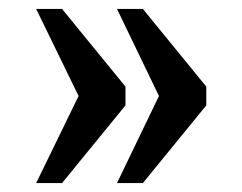

<svg xmlns="http://www.w3.org/2000/svg" viewBox="-20 -485 542 430"><path d="M242 -75 336 -270 242 -465H300L442 -291V-249L300 -75ZM61 -75 156 -270 61 -465H119L261 -291V-249L119 -75Z"/></svg>

Font: Noto Serif Bengali SemiCondensed SemiBold
Style: Regular
Weight: 600
Width: 4
Designer: Juan Bruce, Universal Thirst, Indian Type Foundry and the Monotype Design Team.
Foundry: Monotype Imaging Inc.
Version: Version 2.003; ttfautohint (v1.8.4.7-5d5b)